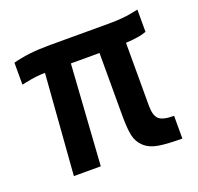

<svg xmlns="http://www.w3.org/2000/svg" viewBox="-98 -619 755 731"><g transform="rotate(-20 280.0 -253.0)"><path d="M337 -154V-407H221L194 0H85L116 -407Q81 -407 34 -397L20 -394V-483Q82 -500 166 -500H410Q471 -500 514 -510L529 -513V-423Q503 -412 445 -409V-154Q445 -115 460.5 -100Q476 -85 522 -85V7Q460 7 425.5 1Q391 -5 370 -24.5Q349 -44 343 -73Q337 -102 337 -154Z"/></g></svg>

Font: Titillium Web[RUS by Daymarius]
Style: Regular
Weight: 600
Designer: Cyrillization by Daymarius
Foundry: Cyrillization by Daymarius
Version: Version 1.002 September 11, 2018